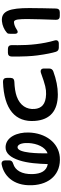

<svg xmlns="http://www.w3.org/2000/svg" viewBox="842 -1588 810 2535"><g transform="rotate(90 1247.5 -321.0)"><path d="M261 59C317 54 373 28 406 -1C410 -4 413 -7 416 -10C424 -16 427 -30 427 -56V-109C427 -150 404 -160 370 -136C341 -117 307 -101 272 -100C256 -99 244 -113 238 -150C233 -183 232 -227 232 -279C232 -357 238 -542 242 -654C243 -687 226 -705 193 -705H143C111 -705 94 -688 93 -656C91 -572 87 -401 87 -304C87 -46 124 72 261 59ZM515 -636C560 -483 578 -306 577 -149L576 -70C576 -38 594 -20 626 -20H677C709 -20 727 -38 727 -71C728 -224 723 -329 712 -409C696 -530 678 -608 665 -651C657 -679 638 -692 609 -692H556C520 -692 505 -670 515 -636Z M1061 45C1428 32 1596 -120 1577 -376C1562 -581 1440 -679 1227 -679C1129 -679 1030 -658 925 -620C897 -610 885 -591 885 -563V-496C885 -459 909 -444 946 -457C1101 -513 1155 -526 1224 -524C1361 -520 1411 -462 1419 -373C1428 -268 1374 -179 1253 -136C1202 -118 1137 -108 1059 -105C1027 -104 1009 -87 1009 -55V-4C1009 28 1027 46 1061 45Z M2149 63C2285 39 2437 -78 2426 -339C2417 -573 2275 -723 2053 -705C1865 -688 1736 -519 1730 -293C1726 -143 1789 6 1921 11C2006 14 2060 -57 2097 -168C2135 -283 2143 -421 2147 -546C2238 -531 2275 -456 2279 -348C2284 -201 2227 -114 2143 -90C2114 -81 2098 -67 2098 -37V15C2098 48 2117 68 2149 63ZM1869 -293C1875 -404 1922 -515 2005 -543C2007 -439 2004 -144 1924 -147C1874 -150 1866 -239 1869 -293Z"/></g></svg>

Font: コーポレート・ロゴ（ラウンド）ver3 Bold
Style: Regular
Weight: 700
Designer: [KANA_main] LOGOTYPE.JP [Source Han Sans] Ryoko NISHIZUKA 西塚涼子 (kana, bopomofo & ideographs); Paul D. Hunt (Latin, Greek
Version: Version 12.001;FEAKit 1.0